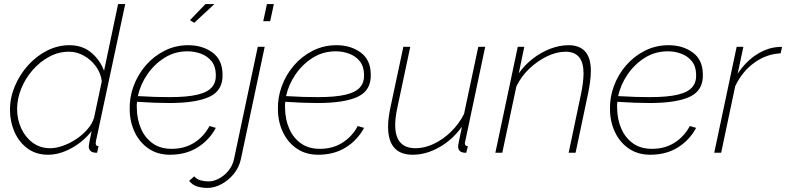

<svg xmlns="http://www.w3.org/2000/svg" viewBox="-20 -750 3861 943"><path d="M216 10Q157 10 115 -21Q73 -52 51 -102.5Q29 -153 29 -210Q29 -270 53 -327Q77 -384 118 -429.5Q159 -475 211.5 -501.5Q264 -528 321 -528Q386 -528 429.5 -490.5Q473 -453 491 -402L560 -730H595L451 -56Q450 -51 450 -46Q450 -32 464 -32L457 0Q448 1 441 -1Q416 -6 416 -32Q416 -35 417 -40Q418 -45 420.5 -60Q423 -75 430 -106Q389 -54 330.5 -22Q272 10 216 10ZM227 -22Q254 -22 287.5 -33.5Q321 -45 353 -66Q385 -87 409 -114.5Q433 -142 442 -172L480 -351Q475 -391 451 -424Q427 -457 392 -476.5Q357 -496 319 -496Q267 -496 221 -471Q175 -446 139.5 -405Q104 -364 84 -314Q64 -264 64 -215Q64 -163 84.5 -119Q105 -75 141.5 -48.5Q178 -22 227 -22Z M815 10Q754 10 710 -20Q666 -50 642 -100Q618 -150 617 -210Q615 -270 636 -327Q657 -384 696 -429Q735 -474 788.5 -501Q842 -528 905 -528Q974 -528 1023 -492.5Q1072 -457 1073 -386Q1076 -307 1010.5 -275.5Q945 -244 811 -244Q775 -244 737 -245.5Q699 -247 653 -250Q651 -234 652 -219Q653 -162 673 -117Q693 -72 730.5 -45.5Q768 -19 823 -19Q887 -19 934.5 -49.5Q982 -80 1009 -131L1040 -122Q1008 -62 950.5 -26Q893 10 815 10ZM901 -498Q839 -498 788.5 -466.5Q738 -435 703.5 -384.5Q669 -334 657 -278Q706 -275 743 -274Q780 -273 814 -273Q899 -273 949.5 -285Q1000 -297 1021 -322Q1042 -347 1040 -385Q1039 -425 1018.5 -450Q998 -475 966.5 -486.5Q935 -498 901 -498ZM934 -638 913 -651 989 -730H1033Z M1291 -730H1325L1307 -646H1273ZM1000 173Q971 173 947.5 165.5Q924 158 909 138L934 116Q947 131 966 136Q985 141 1004 141Q1029 141 1055.5 127Q1082 113 1102 88.5Q1122 64 1129 33L1246 -520H1280L1163 32Q1154 73 1127.5 105Q1101 137 1066.5 155Q1032 173 1000 173Z M1543 10Q1482 10 1438 -20Q1394 -50 1370 -100Q1346 -150 1345 -210Q1343 -270 1364 -327Q1385 -384 1424 -429Q1463 -474 1516.5 -501Q1570 -528 1633 -528Q1702 -528 1751 -492.5Q1800 -457 1801 -386Q1804 -307 1738.5 -275.5Q1673 -244 1539 -244Q1503 -244 1465 -245.5Q1427 -247 1381 -250Q1379 -234 1380 -219Q1381 -162 1401 -117Q1421 -72 1458.5 -45.5Q1496 -19 1551 -19Q1615 -19 1662.5 -49.5Q1710 -80 1737 -131L1768 -122Q1736 -62 1678.5 -26Q1621 10 1543 10ZM1629 -498Q1567 -498 1516.5 -466.5Q1466 -435 1431.5 -384.5Q1397 -334 1385 -278Q1434 -275 1471 -274Q1508 -273 1542 -273Q1627 -273 1677.5 -285Q1728 -297 1749 -322Q1770 -347 1768 -385Q1767 -425 1746.5 -450Q1726 -475 1694.5 -486.5Q1663 -498 1629 -498Z M2007 10Q1886 10 1886 -128Q1886 -169 1898 -224L1961 -520H1995L1933 -228Q1921 -175 1921 -136Q1921 -22 2021 -22Q2065 -22 2110.5 -43.5Q2156 -65 2195 -103Q2234 -141 2259 -190L2329 -520H2363L2269 -75Q2267 -66 2265 -57Q2263 -48 2263 -47Q2263 -32 2278 -32L2270 0Q2261 1 2254 -1Q2230 -6 2230 -31Q2230 -34 2231 -40Q2232 -46 2236 -65.5Q2240 -85 2249 -128Q2203 -64 2138 -27Q2073 10 2007 10Z M2523 -520H2555L2528 -390Q2557 -431 2597 -462Q2637 -493 2682.5 -510.5Q2728 -528 2772 -528Q2882 -528 2882 -402Q2882 -379 2878.5 -352Q2875 -325 2869 -294L2807 0H2773L2834 -290Q2840 -319 2843 -344.5Q2846 -370 2846 -390Q2846 -496 2758 -496Q2714 -496 2667 -473.5Q2620 -451 2579.5 -412.5Q2539 -374 2516 -325L2447 0H2413Z M3174 10Q3113 10 3069 -20Q3025 -50 3001 -100Q2977 -150 2976 -210Q2974 -270 2995 -327Q3016 -384 3055 -429Q3094 -474 3147.5 -501Q3201 -528 3264 -528Q3333 -528 3382 -492.5Q3431 -457 3432 -386Q3435 -307 3369.5 -275.5Q3304 -244 3170 -244Q3134 -244 3096 -245.5Q3058 -247 3012 -250Q3010 -234 3011 -219Q3012 -162 3032 -117Q3052 -72 3089.5 -45.5Q3127 -19 3182 -19Q3246 -19 3293.5 -49.5Q3341 -80 3368 -131L3399 -122Q3367 -62 3309.5 -26Q3252 10 3174 10ZM3260 -498Q3198 -498 3147.5 -466.5Q3097 -435 3062.5 -384.5Q3028 -334 3016 -278Q3065 -275 3102 -274Q3139 -273 3173 -273Q3258 -273 3308.5 -285Q3359 -297 3380 -322Q3401 -347 3399 -385Q3398 -425 3377.5 -450Q3357 -475 3325.5 -486.5Q3294 -498 3260 -498Z M3598 -520H3631L3603 -388Q3643 -448 3695 -481.5Q3747 -515 3800 -519Q3806 -520 3811 -520Q3816 -520 3821 -519L3814 -488Q3745 -485 3685.5 -442.5Q3626 -400 3591 -327L3522 0H3488Z"/></svg>

Font: Raleway ExtraLight
Style: Italic
Weight: 200
Italic angle: -12°
Designer: Matt McInerney, Pablo Impallari, Rodrigo Fuenzalida
Foundry: Matt McInerney, Pablo Impallari, Rodrigo Fuenzalida
Version: Version 4.026